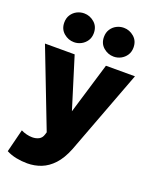

<svg xmlns="http://www.w3.org/2000/svg" viewBox="-178 -873 955 1194"><g transform="rotate(20 299.0 -276.0)"><path d="M152 223Q114.5 223 78.8 215.8Q43 208.5 13.5 193L51.5 41.5Q68 50 88 55Q108 60 126 60Q151 60 170 50Q189 40 196 16L201 0L2 -515H198.5L303.5 -176.5L405.5 -515H597.5L387 44Q360.5 110.5 324 149.8Q287.5 189 244 206Q200.5 223 152 223ZM168 -584.5Q130 -584.5 100 -610.2Q70 -636 70 -679.5Q70 -709 84 -730.5Q98 -752 120.2 -763.5Q142.5 -775 168 -775Q205.5 -775 235.5 -749.2Q265.5 -723.5 265.5 -679.5Q265.5 -650.5 251.5 -629.2Q237.5 -608 215.2 -596.2Q193 -584.5 168 -584.5ZM430.5 -584.5Q392.5 -584.5 362.5 -610.2Q332.5 -636 332.5 -679.5Q332.5 -709 346.5 -730.5Q360.5 -752 382.8 -763.5Q405 -775 430.5 -775Q468 -775 498 -749.2Q528 -723.5 528 -679.5Q528 -650.5 514 -629.2Q500 -608 477.8 -596.2Q455.5 -584.5 430.5 -584.5Z"/></g></svg>

Font: Geologica ExtraBold
Style: Regular
Weight: 800
Designer: Sindre Bremnes, Frode Helland
Foundry: Monokrom Skriftforlag AS
Version: Version 1.010;gftools[0.9.28]